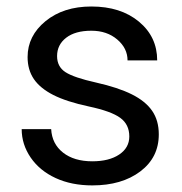

<svg xmlns="http://www.w3.org/2000/svg" viewBox="-20 -558 556 588"><path d="M376 -140.1Q376 -176.8 348.4 -197Q320.8 -217.3 252.2 -231.9Q183.6 -246.6 143.3 -267.1Q103 -287.6 83.7 -315.9Q64.5 -344.2 64.5 -383.3Q64.5 -448.2 119.4 -493.2Q174.3 -538.1 259.8 -538.1Q349.6 -538.1 405.5 -491.7Q461.4 -445.3 461.4 -373H370.6Q370.6 -410.2 339.1 -437Q307.6 -463.9 259.8 -463.9Q210.4 -463.9 182.6 -442.4Q154.8 -420.9 154.8 -386.2Q154.8 -353.5 180.7 -336.9Q206.5 -320.3 274.2 -305.2Q341.8 -290 383.8 -269Q425.8 -248 446 -218.5Q466.3 -189 466.3 -146.5Q466.3 -75.7 409.7 -33Q353 9.8 262.7 9.8Q199.2 9.8 150.4 -12.7Q101.6 -35.2 74 -75.4Q46.4 -115.7 46.4 -162.6H136.7Q139.2 -117.2 173.1 -90.6Q207 -64 262.7 -64Q314 -64 345 -84.7Q376 -105.5 376 -140.1Z"/></svg>

Font: RobotoDraft
Style: Regular
Weight: 400
Version: Version 2.001101; 2014